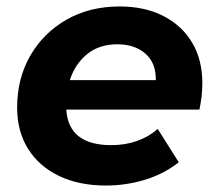

<svg xmlns="http://www.w3.org/2000/svg" viewBox="-20 -566 673 594"><path d="M308 8Q224 8 162 -22Q100 -52 66.5 -106Q33 -160 33 -233Q33 -323 73.5 -393.5Q114 -464 185.5 -505Q257 -546 350 -546Q428 -546 485.5 -516.5Q543 -487 574.5 -434Q606 -381 606 -309Q606 -287 603.5 -266.5Q601 -246 597 -227H185Q192 -117 324 -117Q410 -117 468 -167L533 -64Q486 -27 427.5 -9.5Q369 8 308 8ZM196 -318H462Q463 -371 430 -400Q397 -429 343 -429Q287 -429 249.5 -398.5Q212 -368 196 -318Z"/></svg>

Font: Montserrat
Style: Bold Italic
Weight: 700
Italic angle: -11.3°
Designer: Julieta Ulanovsky
Foundry: Julieta Ulanovsky
Version: Version 9.000; ttfautohint (v1.8.4.7-5d5b)